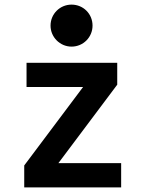

<svg xmlns="http://www.w3.org/2000/svg" viewBox="-20 -812 620 832"><path d="M85 0H505V-105H233L488 -445V-540H95V-435H340L85 -95ZM199 -701C199 -651 240 -610 290 -610C341 -610 381 -651 381 -701C381 -752 341 -792 290 -792C240 -792 199 -752 199 -701Z"/></svg>

Font: CommitMono-dimboump
Style: Bold
Weight: 700
Monospace: yes
Designer: Eigil Nikolajsen
Foundry: Eigil Nikolajsen
Version: Version 1.143